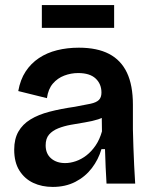

<svg xmlns="http://www.w3.org/2000/svg" viewBox="-20 -724 602 757"><path d="M188 13Q145 13 111 -3Q77 -19 56.5 -51.5Q36 -84 36 -134Q36 -176 52.5 -205Q69 -234 100 -253Q131 -272 175 -283.5Q219 -295 275 -303Q314 -310 337 -315Q360 -320 370 -330Q380 -340 380 -359Q380 -393 357 -414.5Q334 -436 288 -436Q260 -436 233.5 -426Q207 -416 188.5 -394.5Q170 -373 165 -337L52 -365Q60 -410 81 -442Q102 -474 133.5 -495Q165 -516 205 -526Q245 -536 291 -536Q363 -536 410 -511.5Q457 -487 480.5 -437.5Q504 -388 504 -311V-214Q505 -180 506 -143.5Q507 -107 509 -71Q511 -35 513 0H400Q398 -31 396.5 -65.5Q395 -100 394 -136H380Q368 -95 342 -61Q316 -27 277 -7Q238 13 188 13ZM237 -81Q257 -81 279 -88.5Q301 -96 321 -111.5Q341 -127 357 -150.5Q373 -174 382 -206L381 -278L406 -276Q391 -261 367 -253.5Q343 -246 315 -241.5Q287 -237 259.5 -232Q232 -227 209.5 -218Q187 -209 173.5 -193.5Q160 -178 160 -151Q160 -118 181.5 -99.5Q203 -81 237 -81ZM145 -614V-704H430V-614Z"/></svg>

Font: Bricolage Grotesque 36pt SemiBold
Style: Regular
Weight: 600
Designer: Mathieu Triay
Foundry: Atelier Triay
Version: Version 1.001;gftools[0.9.33.dev8+g029e19f]